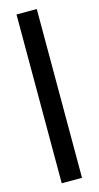

<svg xmlns="http://www.w3.org/2000/svg" viewBox="-112 -734 395 768"><g transform="rotate(-15 85.5 -349.5)"><path d="M127 -699V0H43V-699Z"/></g></svg>

Font: Moniqa SemBd Narrow Display
Style: Regular
Weight: 600
Width: 4
Designer: Rajesh Rajput
Foundry: Rajesh Rajput
Version: Version 1.000